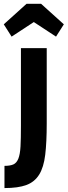

<svg xmlns="http://www.w3.org/2000/svg" viewBox="-37 -793 352 996"><path d="M71.6 -543.4V-140.4Q71.6 -74.2 69.4 -33.5Q67.2 7.2 58.3 29.7Q49.4 52.2 32.7 59.8Q16 67.4 -13.8 67.4V182.6Q57 182.6 99.7 166.8Q142.4 151 166.1 112.9Q189.8 74.8 197.6 9.9Q205.4 -55 205.4 -153.2V-543.4ZM100.6 -773.2 -17.4 -666.8 23.2 -603 138.4 -678.6 253.6 -603 294.2 -666.8 176.2 -773.2Z"/></svg>

Font: Secuela Light
Style: Regular
Weight: 300
Designer: Fernando Haro
Foundry: deFharo
Version: Version 1.708